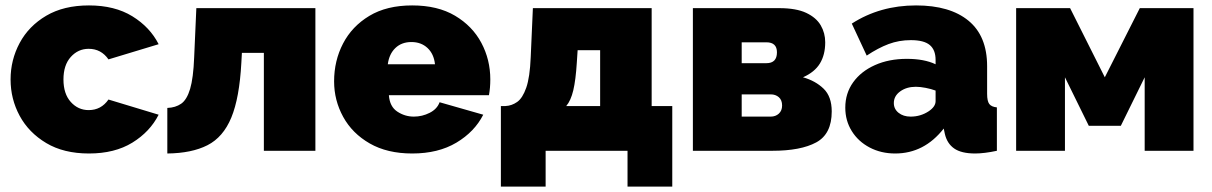

<svg xmlns="http://www.w3.org/2000/svg" viewBox="-20 -556 4471 708"><path d="M308 10Q215 10 150.5 -28.5Q86 -67 52.5 -129Q19 -191 19 -263Q19 -335 52.5 -397.5Q86 -460 150.5 -498Q215 -536 308 -536Q403 -536 468 -496Q533 -456 565 -393L380 -337Q353 -376 307 -376Q268 -376 241 -346Q214 -316 214 -263Q214 -210 241 -180Q268 -150 307 -150Q353 -150 380 -189L565 -133Q533 -70 468 -30Q403 10 308 10Z M597 10V-158Q627 -159 648 -173.5Q669 -188 681 -228Q693 -268 696 -345L704 -526H1143V0H953V-361H872L870 -325Q863 -195 833 -122.5Q803 -50 745 -20.5Q687 9 597 10Z M1500 10Q1408 10 1343.5 -27Q1279 -64 1245.5 -125Q1212 -186 1212 -256Q1212 -332 1245 -395.5Q1278 -459 1342 -497.5Q1406 -536 1500 -536Q1594 -536 1658 -498Q1722 -460 1755 -398Q1788 -336 1788 -263Q1788 -232 1783 -205H1414Q1417 -163 1445 -144.5Q1473 -126 1506 -126Q1537 -126 1564.5 -140Q1592 -154 1601 -179L1762 -133Q1730 -70 1663 -30Q1596 10 1500 10ZM1410 -319H1584Q1580 -357 1556.5 -379Q1533 -401 1497 -401Q1461 -401 1438 -379Q1415 -357 1410 -319Z M1827 132V-165H1844Q1867 -166 1887 -180Q1907 -194 1920.5 -232.5Q1934 -271 1937 -345L1945 -526H2383V-165H2459V132H2294V0H1992V132ZM2068 -165H2193V-371H2110L2107 -325Q2103 -261 2094 -223Q2085 -185 2068 -165Z M2535 0V-526H2853Q2916 -526 2953 -508.5Q2990 -491 3006.5 -462.5Q3023 -434 3023 -400Q3023 -354 3003.5 -322Q2984 -290 2941 -271Q2987 -258 3017 -229Q3047 -200 3047 -145Q3047 -62 2990 -31Q2933 0 2828 0ZM2715 -323H2806Q2845 -323 2845 -363Q2845 -400 2806 -400H2715ZM2715 -126H2822Q2840 -126 2852 -137Q2864 -148 2864 -167Q2864 -187 2852 -197.5Q2840 -208 2822 -208H2715Z M3097 -159Q3097 -212 3126 -252.5Q3155 -293 3206.5 -316Q3258 -339 3324 -339Q3388 -339 3430 -319V-335Q3430 -372 3408.5 -390Q3387 -408 3339 -408Q3295 -408 3256.5 -393.5Q3218 -379 3176 -351L3121 -469Q3225 -536 3358 -536Q3483 -536 3551.5 -479.5Q3620 -423 3620 -312V-210Q3620 -183 3628 -172.5Q3636 -162 3656 -160V0Q3633 5 3612.5 7.5Q3592 10 3576 10Q3525 10 3498.5 -8.5Q3472 -27 3464 -63L3460 -82Q3388 10 3281 10Q3229 10 3187 -12Q3145 -34 3121 -72.5Q3097 -111 3097 -159ZM3405 -146Q3430 -163 3430 -183V-222Q3414 -228 3393.5 -232Q3373 -236 3357 -236Q3323 -236 3299.5 -219Q3276 -202 3276 -176Q3276 -154 3293.5 -140Q3311 -126 3338 -126Q3375 -126 3405 -146Z M3727 0V-526H3926L4054 -271L4183 -526H4381V0H4201V-271L4113 -92H3995L3907 -271V0Z"/></svg>

Font: Raleway Black
Style: Regular
Weight: 900
Designer: Matt McInerney, Pablo Impallari, Rodrigo Fuenzalida
Foundry: Matt McInerney, Pablo Impallari, Rodrigo Fuenzalida
Version: Version 4.026